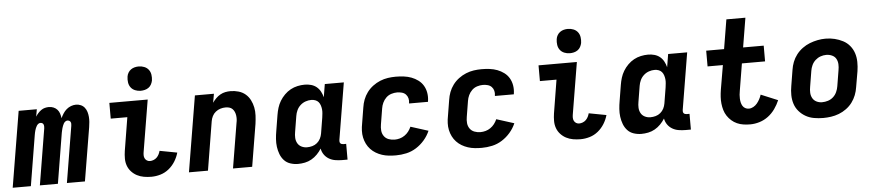

<svg xmlns="http://www.w3.org/2000/svg" viewBox="-53 -1047 6097 1337"><g transform="rotate(-5 2995.5 -378.5)"><path d="M-9 0 79 -530H206L197 -479Q205 -492 215 -503Q225 -514 237 -522.5Q249 -531 263 -534.5Q277 -538 291 -538Q308 -538 323.5 -531.5Q339 -525 349.5 -513Q360 -501 365 -485.5Q370 -470 372 -453Q380 -470 390 -485.5Q400 -501 414 -513Q428 -525 445.5 -531.5Q463 -538 480 -538Q498 -538 514 -531Q530 -524 540.5 -510.5Q551 -497 556 -480.5Q561 -464 562.5 -446Q564 -428 562.5 -410Q561 -392 558 -373L496 0H370L435 -394Q436 -401 436 -408Q436 -415 433 -421Q430 -427 424 -430Q418 -433 411 -433Q403 -433 396 -427.5Q389 -422 385 -415Q381 -408 378 -400Q375 -392 372.5 -384Q370 -376 368.5 -368Q367 -360 365 -352L307 0H181L246 -394Q247 -401 246.5 -408Q246 -415 243.5 -421Q241 -427 235 -430Q229 -433 222 -433Q214 -433 207 -427.5Q200 -422 196 -415Q192 -408 188.5 -400Q185 -392 183 -384Q181 -376 179 -368Q177 -360 176 -352L118 0Z M960 8Q933 8 907.5 3.5Q882 -1 860 -12.5Q838 -24 821 -42.5Q804 -61 795.5 -84.5Q787 -108 787 -134.5Q787 -161 791 -187L829 -420H713V-530H981L921 -169Q919 -158 919 -146Q919 -134 924 -124Q929 -114 938.5 -108Q948 -102 960 -102Q972 -102 985 -107Q998 -112 1007.5 -121.5Q1017 -131 1023 -143Q1029 -155 1032 -167L1154 -144Q1145 -112 1127 -83Q1109 -54 1082.5 -32.5Q1056 -11 1024 -1.5Q992 8 960 8ZM938 -595Q918 -595 899.5 -602.5Q881 -610 869.5 -625Q858 -640 855 -660Q852 -680 855 -701Q857 -715 864.5 -728Q872 -741 884 -749.5Q896 -758 910 -761.5Q924 -765 938 -765Q959 -765 977.5 -757.5Q996 -750 1007.5 -735Q1019 -720 1022 -700Q1025 -680 1022 -659Q1019 -645 1012 -632Q1005 -619 993 -610.5Q981 -602 966.5 -598.5Q952 -595 938 -595Z M1223 0 1311 -530H1444L1433 -468Q1444 -484 1458 -498Q1472 -512 1489 -521.5Q1506 -531 1524 -534.5Q1542 -538 1560 -538Q1589 -538 1616.5 -530Q1644 -522 1664.5 -504.5Q1685 -487 1697.5 -462.5Q1710 -438 1715.5 -410.5Q1721 -383 1719.5 -354Q1718 -325 1714 -296L1665 0H1531L1583 -314Q1586 -327 1586.5 -340.5Q1587 -354 1585 -367Q1583 -380 1578 -391.5Q1573 -403 1564 -412Q1555 -421 1542.5 -424.5Q1530 -428 1516 -428Q1498 -428 1480 -422.5Q1462 -417 1447 -405Q1432 -393 1423.5 -376Q1415 -359 1412 -341L1356 0Z M1985 8Q1958 8 1932 -0.5Q1906 -9 1888.5 -28Q1871 -47 1861.5 -72Q1852 -97 1848.5 -123.5Q1845 -150 1847 -178Q1849 -206 1854 -234L1872 -344Q1876 -369 1883.5 -393.5Q1891 -418 1904.5 -440.5Q1918 -463 1937.5 -482.5Q1957 -502 1980 -514.5Q2003 -527 2028.5 -532.5Q2054 -538 2079 -538Q2102 -538 2123.5 -532Q2145 -526 2161.5 -512.5Q2178 -499 2188.5 -479.5Q2199 -460 2204 -439L2219 -530H2352L2286 -132Q2285 -126 2286 -120Q2287 -114 2290.5 -110Q2294 -106 2299.5 -104Q2305 -102 2311 -102H2331V8H2293Q2269 8 2245 4Q2221 0 2201 -12Q2181 -24 2168 -43Q2155 -62 2151 -85Q2138 -64 2120 -45.5Q2102 -27 2080 -14.5Q2058 -2 2033.5 3Q2009 8 1985 8ZM2058 -102Q2076 -102 2094.5 -107Q2113 -112 2128 -124.5Q2143 -137 2151.5 -154Q2160 -171 2163 -189L2181 -299Q2183 -314 2184.5 -328.5Q2186 -343 2184.5 -357Q2183 -371 2178.5 -384.5Q2174 -398 2165.5 -408Q2157 -418 2143.5 -423Q2130 -428 2115 -428Q2095 -428 2075 -421Q2055 -414 2039 -399.5Q2023 -385 2014 -365.5Q2005 -346 2002 -326L1984 -216Q1980 -195 1981 -174.5Q1982 -154 1991.5 -137Q2001 -120 2019 -111Q2037 -102 2058 -102Z M2670 8Q2645 8 2620.5 5.5Q2596 3 2573 -4.5Q2550 -12 2530 -24Q2510 -36 2494 -53Q2478 -70 2467.5 -91Q2457 -112 2452 -135.5Q2447 -159 2448 -184Q2449 -209 2454 -234L2472 -344Q2476 -372 2486 -398.5Q2496 -425 2513.5 -448.5Q2531 -472 2555 -490Q2579 -508 2606 -519Q2633 -530 2660.5 -534Q2688 -538 2715 -538Q2744 -538 2772 -534.5Q2800 -531 2825 -521.5Q2850 -512 2871.5 -496Q2893 -480 2906.5 -457Q2920 -434 2924.5 -406.5Q2929 -379 2925 -351Q2925 -349 2924.5 -347.5Q2924 -346 2924 -344H2792Q2792 -345 2792 -345.5Q2792 -346 2792 -347Q2795 -364 2791 -380Q2787 -396 2776 -407.5Q2765 -419 2748.5 -423.5Q2732 -428 2715 -428Q2695 -428 2674.5 -421.5Q2654 -415 2638.5 -400Q2623 -385 2614 -365.5Q2605 -346 2602 -326L2584 -216Q2580 -194 2582 -172.5Q2584 -151 2596 -134Q2608 -117 2628 -109.5Q2648 -102 2670 -102Q2688 -102 2706 -107Q2724 -112 2740 -123Q2756 -134 2767.5 -149Q2779 -164 2787 -182L2910 -143Q2895 -108 2869.5 -78.5Q2844 -49 2811.5 -28.5Q2779 -8 2742.5 0Q2706 8 2670 8Z M3270 8Q3245 8 3220.5 5.5Q3196 3 3173 -4.5Q3150 -12 3130 -24Q3110 -36 3094 -53Q3078 -70 3067.5 -91Q3057 -112 3052 -135.5Q3047 -159 3048 -184Q3049 -209 3054 -234L3072 -344Q3076 -372 3086 -398.5Q3096 -425 3113.5 -448.5Q3131 -472 3155 -490Q3179 -508 3206 -519Q3233 -530 3260.5 -534Q3288 -538 3315 -538Q3344 -538 3372 -534.5Q3400 -531 3425 -521.5Q3450 -512 3471.5 -496Q3493 -480 3506.5 -457Q3520 -434 3524.5 -406.5Q3529 -379 3525 -351Q3525 -349 3524.5 -347.5Q3524 -346 3524 -344H3392Q3392 -345 3392 -345.5Q3392 -346 3392 -347Q3395 -364 3391 -380Q3387 -396 3376 -407.5Q3365 -419 3348.5 -423.5Q3332 -428 3315 -428Q3295 -428 3274.5 -421.5Q3254 -415 3238.5 -400Q3223 -385 3214 -365.5Q3205 -346 3202 -326L3184 -216Q3180 -194 3182 -172.5Q3184 -151 3196 -134Q3208 -117 3228 -109.5Q3248 -102 3270 -102Q3288 -102 3306 -107Q3324 -112 3340 -123Q3356 -134 3367.5 -149Q3379 -164 3387 -182L3510 -143Q3495 -108 3469.5 -78.5Q3444 -49 3411.5 -28.5Q3379 -8 3342.5 0Q3306 8 3270 8Z M3960 8Q3933 8 3907.5 3.5Q3882 -1 3860 -12.5Q3838 -24 3821 -42.5Q3804 -61 3795.5 -84.5Q3787 -108 3787 -134.5Q3787 -161 3791 -187L3829 -420H3713V-530H3981L3921 -169Q3919 -158 3919 -146Q3919 -134 3924 -124Q3929 -114 3938.5 -108Q3948 -102 3960 -102Q3972 -102 3985 -107Q3998 -112 4007.5 -121.5Q4017 -131 4023 -143Q4029 -155 4032 -167L4154 -144Q4145 -112 4127 -83Q4109 -54 4082.5 -32.5Q4056 -11 4024 -1.5Q3992 8 3960 8ZM3938 -595Q3918 -595 3899.5 -602.5Q3881 -610 3869.5 -625Q3858 -640 3855 -660Q3852 -680 3855 -701Q3857 -715 3864.5 -728Q3872 -741 3884 -749.5Q3896 -758 3910 -761.5Q3924 -765 3938 -765Q3959 -765 3977.5 -757.5Q3996 -750 4007.5 -735Q4019 -720 4022 -700Q4025 -680 4022 -659Q4019 -645 4012 -632Q4005 -619 3993 -610.5Q3981 -602 3966.5 -598.5Q3952 -595 3938 -595Z M4385 8Q4358 8 4332 -0.5Q4306 -9 4288.5 -28Q4271 -47 4261.5 -72Q4252 -97 4248.5 -123.5Q4245 -150 4247 -178Q4249 -206 4254 -234L4272 -344Q4276 -369 4283.5 -393.5Q4291 -418 4304.5 -440.5Q4318 -463 4337.5 -482.5Q4357 -502 4380 -514.5Q4403 -527 4428.5 -532.5Q4454 -538 4479 -538Q4502 -538 4523.5 -532Q4545 -526 4561.5 -512.5Q4578 -499 4588.5 -479.5Q4599 -460 4604 -439L4619 -530H4752L4686 -132Q4685 -126 4686 -120Q4687 -114 4690.5 -110Q4694 -106 4699.5 -104Q4705 -102 4711 -102H4731V8H4693Q4669 8 4645 4Q4621 0 4601 -12Q4581 -24 4568 -43Q4555 -62 4551 -85Q4538 -64 4520 -45.5Q4502 -27 4480 -14.5Q4458 -2 4433.5 3Q4409 8 4385 8ZM4458 -102Q4476 -102 4494.5 -107Q4513 -112 4528 -124.5Q4543 -137 4551.5 -154Q4560 -171 4563 -189L4581 -299Q4583 -314 4584.5 -328.5Q4586 -343 4584.5 -357Q4583 -371 4578.5 -384.5Q4574 -398 4565.5 -408Q4557 -418 4543.5 -423Q4530 -428 4515 -428Q4495 -428 4475 -421Q4455 -414 4439 -399.5Q4423 -385 4414 -365.5Q4405 -346 4402 -326L4384 -216Q4380 -195 4381 -174.5Q4382 -154 4391.5 -137Q4401 -120 4419 -111Q4437 -102 4458 -102Z M5146 8Q5122 8 5098.5 4.5Q5075 1 5054 -8.5Q5033 -18 5016 -33Q4999 -48 4986.5 -67Q4974 -86 4967.5 -108Q4961 -130 4958.5 -153.5Q4956 -177 4957.5 -201Q4959 -225 4963 -250L4992 -420H4885V-530H5010L5044 -735H5177L5143 -530H5287V-420H5125L5094 -232Q5091 -218 5090 -204Q5089 -190 5089.5 -176.5Q5090 -163 5093 -150Q5096 -137 5102.5 -126Q5109 -115 5120.5 -108.5Q5132 -102 5146 -102Q5162 -102 5177.5 -110.5Q5193 -119 5204 -132.5Q5215 -146 5223 -161Q5231 -176 5236 -192L5354 -143Q5341 -112 5320.5 -83Q5300 -54 5272 -33Q5244 -12 5211 -2Q5178 8 5146 8Z M5656 8Q5624 8 5592.5 2.5Q5561 -3 5534.5 -18Q5508 -33 5488 -56Q5468 -79 5458.5 -108Q5449 -137 5448.5 -169.5Q5448 -202 5454 -234L5472 -344Q5476 -372 5486.5 -399Q5497 -426 5515 -449.5Q5533 -473 5557.5 -491Q5582 -509 5609 -519.5Q5636 -530 5664 -535.5Q5692 -541 5720 -541Q5753 -541 5783.5 -533.5Q5814 -526 5841 -512Q5868 -498 5887.5 -474.5Q5907 -451 5916.5 -422Q5926 -393 5926.5 -360.5Q5927 -328 5922 -296L5903 -186Q5899 -158 5888.5 -131Q5878 -104 5860.5 -80.5Q5843 -57 5818.5 -39Q5794 -21 5766.5 -10.5Q5739 0 5711 4Q5683 8 5656 8ZM5658 -102Q5679 -102 5699.5 -108.5Q5720 -115 5736 -129.5Q5752 -144 5761 -164Q5770 -184 5773 -204L5791 -314Q5795 -335 5794 -356Q5793 -377 5783.5 -394Q5774 -411 5755 -419.5Q5736 -428 5715 -428Q5695 -428 5675 -421Q5655 -414 5639 -399.5Q5623 -385 5614 -365.5Q5605 -346 5602 -326L5584 -216Q5580 -195 5581 -174.5Q5582 -154 5591.5 -137Q5601 -120 5619 -111Q5637 -102 5658 -102Z"/></g></svg>

Font: Iosevka Curly XBdEx
Style: Italic
Weight: 800
Width: 7
Italic angle: -9°
Monospace: yes
Designer: Belleve Invis
Foundry: Belleve Invis
Version: Version 11.1.0; ttfautohint (v1.8.3)